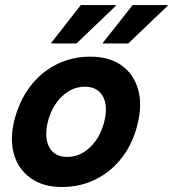

<svg xmlns="http://www.w3.org/2000/svg" viewBox="-20 -736 689 766"><path d="M226.7 10Q152.5 10 102.9 -25Q53.3 -60 35.8 -120.4Q18.3 -180.8 37.5 -257.5Q57.5 -335 100.8 -391.7Q144.2 -448.3 205.8 -479.2Q267.5 -510 340 -510Q415 -510 463.8 -475.8Q512.5 -441.7 530.4 -381.2Q548.3 -320.8 529.2 -242.5Q510.8 -165 467.5 -108.3Q424.2 -51.7 362.5 -20.8Q300.8 10 226.7 10ZM248.3 -110Q299.2 -110 339.6 -148.8Q380 -187.5 395.8 -250Q411.7 -313.3 390.4 -351.7Q369.2 -390 318.3 -390Q267.5 -390 227.1 -351.2Q186.7 -312.5 170.8 -250Q155.8 -186.7 176.7 -148.3Q197.5 -110 248.3 -110ZM390 -562.5 390.8 -565.8 509.2 -715.8H649.2L648.3 -712.5L491.7 -562.5ZM184.2 -562.5 185 -565.8 302.5 -715.8H442.5L441.7 -712.5L285 -562.5Z"/></svg>

Font: Funnel Sans
Style: Bold Italic
Weight: 700
Italic angle: -14.036°
Designer: NORD ID, Kristian Moeller
Foundry: Dicotype
Version: Version 1.000